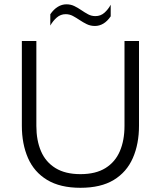

<svg xmlns="http://www.w3.org/2000/svg" viewBox="-20 -883 765 913"><path d="M641 -688V-285Q641 -198.5 611.7 -131.6Q582.5 -64.7 521.1 -27.4Q459.8 10 362.4 10Q266.1 10 204.2 -27.4Q142.4 -64.7 113.1 -131.6Q83.9 -198.5 83.9 -285V-688H152.9V-284.2Q152.9 -215.6 174.9 -164.2Q196.9 -112.7 243.6 -83.8Q290.4 -54.9 362.4 -54.9Q435.3 -54.9 481.6 -83.8Q528 -112.7 550 -164.2Q572 -215.6 572 -284.2V-688ZM431.5 -759.5Q410.3 -759.5 392.6 -768.1Q375 -776.7 358.8 -787.6Q342.7 -798.4 326.8 -807Q310.8 -815.6 292.1 -815.6Q268.5 -815.6 250.1 -799.7Q231.8 -783.7 219.2 -761.5V-815.3Q235.8 -839.2 255.2 -850.8Q274.5 -862.5 295.8 -862.5Q316.8 -862.5 334.1 -853.9Q351.4 -845.3 367.2 -834.4Q383 -823.6 398.9 -815Q414.8 -806.4 433.5 -806.4Q458.6 -806.4 476.6 -822.4Q494.6 -838.5 506.4 -860.5V-805.3Q490.5 -782.1 471.6 -770.8Q452.6 -759.5 431.5 -759.5Z"/></svg>

Font: Roundo Variable
Style: Regular
Weight: 200
Designer: Shiva Nallaperumal
Foundry: Indian Type Foundry
Version: Version 2.000